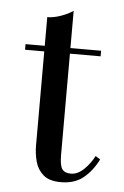

<svg xmlns="http://www.w3.org/2000/svg" viewBox="-47 -625 430 667"><g transform="rotate(5 168.0 -291.5)"><path d="M190.5 7Q149.5 7 128.8 -11.2Q108 -29.5 100.8 -56.8Q93.5 -84 93.5 -111.5V-560Q116 -560 142 -569.5Q168 -579 183 -590V-88Q183 -50.5 192 -38Q201 -25.5 222.5 -25.5Q246 -25.5 267.8 -46.5Q289.5 -67.5 303 -94L319.5 -83.5Q299.5 -43 268.8 -18Q238 7 190.5 7ZM26.5 -440.5V-460H290V-440.5Z"/></g></svg>

Font: Bodoni Moda SC
Style: Regular
Weight: 400
Designer: Owen Earl
Foundry: indestructible type
Version: Version 2.005